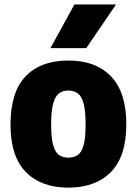

<svg xmlns="http://www.w3.org/2000/svg" viewBox="-20 -828 611 858"><path d="M285.5 10.5Q164 10.5 95.5 -59.2Q27 -129 27 -271.5Q27 -417 94.8 -487.2Q162.5 -557.5 285.5 -557.5Q408.5 -557.5 476.5 -486.2Q544.5 -415 544.5 -273Q544.5 -129.5 475.8 -59.5Q407 10.5 285.5 10.5ZM285.5 -123.5Q310.5 -123.5 327.8 -135.5Q345 -147.5 353.8 -179.5Q362.5 -211.5 362.5 -271.5Q362.5 -333 353.5 -365.8Q344.5 -398.5 327.2 -411Q310 -423.5 285.5 -423.5Q261 -423.5 244 -411Q227 -398.5 217.8 -366Q208.5 -333.5 208.5 -273.5Q208.5 -212.5 217.5 -180Q226.5 -147.5 243.5 -135.5Q260.5 -123.5 285.5 -123.5ZM205.5 -613 312.5 -808H498.5L365.5 -613Z"/></svg>

Font: Encode Sans SmCnd XBd
Style: Regular
Weight: 800
Width: 4
Designer: Multiple Designers
Foundry: Impallari Type
Version: Version 3.002; ttfautohint (v1.8.3) -l 8 -r 50 -G 200 -x 14 